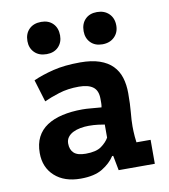

<svg xmlns="http://www.w3.org/2000/svg" viewBox="-82 -791 764 868"><g transform="rotate(-10 300.0 -356.5)"><path d="M90 -466Q130 -484 182.5 -497Q235 -510 307 -510Q359 -510 395.5 -497.5Q432 -485 454.5 -462Q477 -439 487 -407Q497 -375 497 -335Q497 -284 493.5 -248Q490 -212 490 -184Q490 -163 492 -137Q494 -123 495 -110H560V0H394L381 -68H376Q356 -37 319 -14.5Q282 8 219 8Q144 8 100 -32Q56 -72 56 -138Q56 -180 71.5 -210.5Q87 -241 116.5 -260.5Q146 -280 187.5 -289.5Q229 -299 280 -299Q298 -299 318 -297Q338 -295 367 -293Q369 -303 369 -313V-332Q369 -370 347 -386.5Q325 -403 282 -403Q231 -403 190 -390Q149 -377 121 -364ZM261 -99Q309 -99 333 -116.5Q357 -134 368 -154V-214Q358 -216 338 -218.5Q318 -221 295 -221Q276 -221 257 -217.5Q238 -214 223 -206.5Q208 -199 199 -187Q190 -175 190 -158Q190 -130 206.5 -114.5Q223 -99 261 -99ZM89 -646Q89 -680 109.5 -700.5Q130 -721 165 -721Q199 -721 219 -700.5Q239 -680 239 -646Q239 -614 219 -593.5Q199 -573 165 -573Q130 -573 109.5 -593.5Q89 -614 89 -646ZM347 -646Q347 -680 367 -700.5Q387 -721 421 -721Q455 -721 476 -700.5Q497 -680 497 -646Q497 -614 476 -593.5Q455 -573 421 -573Q387 -573 367 -593.5Q347 -614 347 -646Z"/></g></svg>

Font: PT Mono
Style: Bold
Weight: 700
Monospace: yes
Designer: A.Korolkova, I.Chaeva
Foundry: ParaType Ltd
Version: Version 1.000 OFL